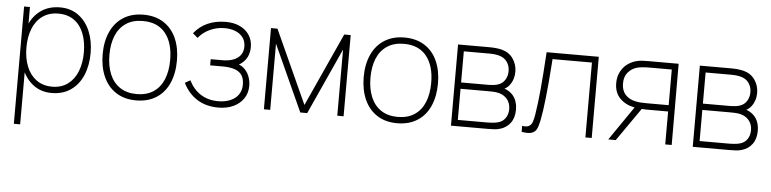

<svg xmlns="http://www.w3.org/2000/svg" viewBox="-47 -794 5108 1272"><g transform="rotate(5 2507.0 -157.5)"><path d="M301 15Q231.5 15 180.8 -22.5Q130 -60 103.5 -124.8Q77 -189.5 77 -271Q77 -354 103.8 -418.2Q130.5 -482.5 183 -518.8Q235.5 -555 309 -555Q379.5 -555 430.8 -517.8Q482 -480.5 509 -416Q536 -351.5 536 -271Q536 -189 508.8 -124Q481.5 -59 428.5 -22Q375.5 15 301 15ZM70 240V-540H109V-115H112V240ZM301 -27Q362 -27 404.8 -58.5Q447.5 -90 469.2 -145.2Q491 -200.5 491 -271Q491 -341.5 470 -396.2Q449 -451 406.2 -482Q363.5 -513 301 -513Q239.5 -513 196.2 -482.2Q153 -451.5 131 -397Q109 -342.5 109 -271Q109 -200.5 131 -145.2Q153 -90 196.2 -58.5Q239.5 -27 301 -27Z M863 15Q784.5 15 729 -21Q673.5 -57 644.8 -121.8Q616 -186.5 616 -271Q616 -356 645.2 -420.2Q674.5 -484.5 730.2 -519.8Q786 -555 863 -555Q942 -555 997.5 -519.2Q1053 -483.5 1081.5 -419.5Q1110 -355.5 1110 -271Q1110 -185 1081.2 -120.5Q1052.5 -56 996.8 -20.5Q941 15 863 15ZM863 -27Q929.5 -27 974.8 -57.2Q1020 -87.5 1042.5 -142.5Q1065 -197.5 1065 -271Q1065 -384 1013.5 -448.5Q962 -513 863 -513Q796 -513 750.8 -482.5Q705.5 -452 683.2 -397.8Q661 -343.5 661 -271Q661 -197 684 -142Q707 -87 752.2 -57Q797.5 -27 863 -27Z M1411 15Q1328 15 1268.8 -22.2Q1209.5 -59.5 1175 -129L1210 -149Q1240 -89 1289.5 -58Q1339 -27 1405 -27Q1451 -27 1485.8 -41.8Q1520.5 -56.5 1539.8 -84.2Q1559 -112 1559 -150Q1559 -183 1547.8 -205.5Q1536.5 -228 1511 -241.2Q1485.5 -254.5 1443 -258Q1435.5 -258.5 1427.8 -258.8Q1420 -259 1412 -259H1332V-300H1411Q1453 -300 1483.5 -312Q1514 -324 1530.5 -347Q1547 -370 1547 -402Q1547 -438 1528.5 -463Q1510 -488 1478.2 -500.5Q1446.5 -513 1407 -513Q1354 -513 1308 -491.5Q1262 -470 1233 -433L1200 -461Q1237.5 -508 1290.5 -531.5Q1343.5 -555 1412 -555Q1464 -555 1504.2 -536.2Q1544.5 -517.5 1567.2 -483Q1590 -448.5 1590 -403Q1590 -353 1564.8 -319Q1539.5 -285 1494 -268L1488 -288Q1526.5 -285 1552 -263.5Q1577.5 -242 1589.8 -210.5Q1602 -179 1602 -146Q1602 -98.5 1577.5 -62Q1553 -25.5 1509.5 -5.2Q1466 15 1411 15Z M1712 0V-540H1755L1977 -52L2199 -540H2242V0H2200V-440L2000 0H1954L1754 -440V0Z M2599 15Q2520.5 15 2465 -21Q2409.5 -57 2380.8 -121.8Q2352 -186.5 2352 -271Q2352 -356 2381.2 -420.2Q2410.5 -484.5 2466.2 -519.8Q2522 -555 2599 -555Q2678 -555 2733.5 -519.2Q2789 -483.5 2817.5 -419.5Q2846 -355.5 2846 -271Q2846 -185 2817.2 -120.5Q2788.5 -56 2732.8 -20.5Q2677 15 2599 15ZM2599 -27Q2665.5 -27 2710.8 -57.2Q2756 -87.5 2778.5 -142.5Q2801 -197.5 2801 -271Q2801 -384 2749.5 -448.5Q2698 -513 2599 -513Q2532 -513 2486.8 -482.5Q2441.5 -452 2419.2 -397.8Q2397 -343.5 2397 -271Q2397 -197 2420 -142Q2443 -87 2488.2 -57Q2533.5 -27 2599 -27Z M2956 0V-540H3163Q3212 -540 3248 -531Q3296 -518.5 3323 -480Q3350 -441.5 3350 -392Q3350 -366.5 3342.5 -343.8Q3335 -321 3321 -303Q3308.5 -286 3288 -275Q3301.5 -272 3321 -259Q3349 -240 3362.5 -210.2Q3376 -180.5 3376 -143Q3376 -89 3350.2 -54.5Q3324.5 -20 3282 -8Q3263.5 -2.5 3243.5 -1.2Q3223.5 0 3198 0ZM3198 -42Q3210 -42 3228 -43.5Q3246 -45 3259 -48Q3295 -56 3313 -82Q3331 -108 3331 -143Q3331 -186 3304.2 -214Q3277.5 -242 3232 -247Q3216 -249 3182 -249H2998V-42ZM3183 -291Q3196.5 -291 3213 -293Q3229.5 -295 3242 -299Q3273 -309 3289 -334.8Q3305 -360.5 3305 -393Q3305 -427 3288.2 -452.2Q3271.5 -477.5 3241 -488Q3212 -498 3168 -498H2998V-291Z M3426 -40Q3455 -35 3470.8 -43.5Q3486.5 -52 3493.5 -70.5Q3500.5 -89 3506 -122Q3518 -196 3526.8 -291Q3535.5 -386 3545 -540H3892V0H3850V-498H3588L3586 -468.5Q3567.5 -202 3544 -86Q3536 -47 3525.5 -27Q3515 -7 3492 0.2Q3469 7.5 3426 0Z M4381 0V-219H4235Q4199 -219 4153 -227Q4095.5 -238.5 4058.8 -276.2Q4022 -314 4022 -377Q4022 -418 4038 -450Q4054 -482 4080.5 -502.5Q4107 -523 4139 -532Q4159 -537.5 4179 -538.8Q4199 -540 4225 -540H4423L4424 0ZM4002 0 4167 -240H4219L4052 0ZM4237 -261H4381V-498H4237Q4177 -498 4147 -489Q4114.5 -479 4090.8 -451.8Q4067 -424.5 4067 -378Q4067 -333 4090.8 -305.5Q4114.5 -278 4156 -268Q4175 -263.5 4194.2 -262.2Q4213.5 -261 4237 -261Z M4564 0V-540H4771Q4820 -540 4856 -531Q4904 -518.5 4931 -480Q4958 -441.5 4958 -392Q4958 -366.5 4950.5 -343.8Q4943 -321 4929 -303Q4916.5 -286 4896 -275Q4909.5 -272 4929 -259Q4957 -240 4970.5 -210.2Q4984 -180.5 4984 -143Q4984 -89 4958.2 -54.5Q4932.5 -20 4890 -8Q4871.5 -2.5 4851.5 -1.2Q4831.5 0 4806 0ZM4806 -42Q4818 -42 4836 -43.5Q4854 -45 4867 -48Q4903 -56 4921 -82Q4939 -108 4939 -143Q4939 -186 4912.2 -214Q4885.5 -242 4840 -247Q4824 -249 4790 -249H4606V-42ZM4791 -291Q4804.5 -291 4821 -293Q4837.5 -295 4850 -299Q4881 -309 4897 -334.8Q4913 -360.5 4913 -393Q4913 -427 4896.2 -452.2Q4879.5 -477.5 4849 -488Q4820 -498 4776 -498H4606V-291Z"/></g></svg>

Font: Hauora
Style: Regular
Weight: 400
Designer: Wayne Shih
Foundry: WCYS
Version: Version 1.001